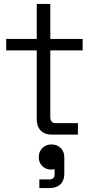

<svg xmlns="http://www.w3.org/2000/svg" viewBox="-20 -685 478 977"><path d="M11.5 -487H167V-665H236V-487H400.5V-428.5H236V-88.5Q236 -58.5 264 -58.5H376.5V0H242.5Q207.5 0 187.2 -20.8Q167 -41.5 167 -77.5V-428.5H11.5ZM177.2 115.2Q177.2 86.8 195.6 68.4Q214 50 242.2 50Q270.5 50 288.9 68.2Q307.2 86.5 307.2 114.8V200.8Q307.2 234.2 287 253.1Q266.8 272 233.2 272H180.2V228H230.2Q244.8 228 251.2 221.5Q257.8 215 257.8 201.5V175.8Q251.2 177.8 240.2 177.8Q213 177.8 195.1 160Q177.2 142.2 177.2 115.2Z"/></svg>

Font: Space Grotesk Variable
Style: Regular
Weight: 400
Designer: Florian Karsten (Space Grotesk), Colophon Foundry (Space Mono)
Foundry: Florian Karsten
Version: Version 1.106